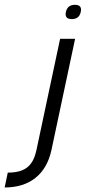

<svg xmlns="http://www.w3.org/2000/svg" viewBox="-69 -558 363 813"><path d="M234.9 -477.1Q203.6 -477.1 210 -507.3Q216.8 -537.6 248 -537.6Q279.8 -537.6 272.9 -507.3Q266.6 -477.1 234.9 -477.1ZM249 -393.6 148.9 77.1Q132.3 154.3 81.3 195.1Q30.3 235.8 -49.3 235.8L-36.1 172.9Q-9.8 172.9 10.5 167.7Q30.8 162.6 45.7 151.1Q60.5 139.6 70.1 121.6Q79.6 103.5 85.4 77.1L185.5 -393.6Z"/></svg>

Font: Fibel Nord
Style: Italic
Weight: 400
Designer: Peter Wiegel
Foundry: Peter Wioegel
Version: Version 000.000